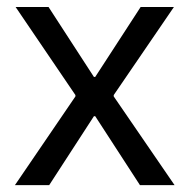

<svg xmlns="http://www.w3.org/2000/svg" viewBox="-20 -538 550 558"><path d="M256.8 -200.2H252.9L123 0H23.4L199.2 -257.8V-261.7L25.4 -517.6H121.1L252.9 -314.5H256.8L388.7 -517.6H485.4L310.5 -261.7V-257.8L487.3 0H386.7Z"/></svg>

Font: Reddit Sans A
Style: Regular
Weight: 400
Designer: Stephen Hutchings
Foundry: Reddit
Version: Version 1.013